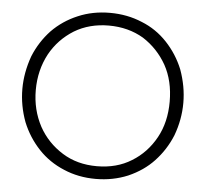

<svg xmlns="http://www.w3.org/2000/svg" viewBox="-51 -763 887 827"><g transform="rotate(5 392.0 -350.0)"><path d="M102 -350Q102 -436 140 -507Q177 -574 243 -615Q308 -654 392 -654Q476 -654 542 -615Q606 -574 644 -507Q681 -440 681 -350Q681 -261 644 -194Q606 -125 542 -86Q478 -46 392 -46Q307 -46 243 -86Q177 -127 140 -194Q102 -265 102 -350ZM70 -493Q44 -421 44 -350Q44 -278 70 -208Q96 -144 143 -94Q189 -45 254 -18Q317 9 392 9Q466 9 531 -18Q597 -47 641 -94Q688 -144 714 -208Q740 -278 740 -350Q740 -421 714 -493Q688 -557 641 -607Q594 -657 531 -682Q467 -709 392 -709Q317 -709 254 -682Q190 -655 143 -607Q96 -557 70 -493Z"/></g></svg>

Font: NM-font
Style: Light
Weight: 500
Designer: ""
Foundry: ""
Version: ""